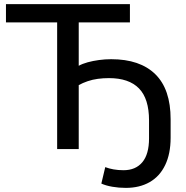

<svg xmlns="http://www.w3.org/2000/svg" viewBox="-20 -725 906 934"><path d="M592 189Q558 189 526.5 183.5Q495 178 473 168L492 88Q510 95 532.5 99Q555 103 581 103Q640 103 672.5 64Q705 25 705 -52V-139Q705 -245 656 -295Q607 -345 510 -345Q482 -345 456 -341.5Q430 -338 406.5 -330Q383 -322 363 -311V0H258V-616H9V-705H612V-616H363V-405Q381 -415 406.5 -422Q432 -429 461.5 -433Q491 -437 521 -437Q661 -437 735.5 -364Q810 -291 810 -145V-55Q810 23 783.5 78Q757 133 708 161Q659 189 592 189Z"/></svg>

Font: Nunito Sans 11pt SemiBold
Style: Regular
Weight: 600
Version: Version 3.101;gftools[0.9.27]